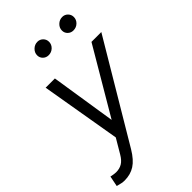

<svg xmlns="http://www.w3.org/2000/svg" viewBox="-318 -805 1117 1117"><g transform="rotate(-45 241.0 -246.0)"><path d="M11 219Q0 219 -13 216.5Q-26 214 -44 209L-31 144Q-17 147 -7 148.5Q3 150 10 150Q39 150 60.5 137Q82 124 100 93L152 5L68 -488H144L207 -84L445 -488H526L166 117Q133 172 96.5 195.5Q60 219 11 219ZM214 -609Q194 -609 180 -622.5Q166 -636 166 -656Q166 -678 183 -694.5Q200 -711 223 -711Q243 -711 257 -697Q271 -683 271 -663Q271 -641 254.5 -625Q238 -609 214 -609ZM418 -609Q398 -609 384 -622.5Q370 -636 370 -656Q370 -678 387 -694.5Q404 -711 427 -711Q447 -711 461 -697Q475 -683 475 -663Q475 -641 458.5 -625Q442 -609 418 -609Z"/></g></svg>

Font: Red Hat Text
Style: Italic
Weight: 400
Italic angle: -12°
Designer: Pentagram, MCKL
Foundry: Pentagram, MCKL
Version: Version 1.023